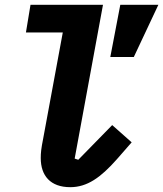

<svg xmlns="http://www.w3.org/2000/svg" viewBox="-20 -760 673 792"><path d="M269.9 12.1C339.1 12.1 394.9 -27 462 -103L523.1 -172.9L442.8 -244L302.9 -100.9L288 -105.8L404.8 -740.1H105.8L87 -626.1H239L158 -187.9C149.9 -147 148.1 -130 148.1 -108C148.1 -35.2 187.9 12.1 269.9 12.1ZM435 -524.9H532L633.2 -740.1H476.2Z"/></svg>

Font: Margiela Mono Italic Bold It
Style: Regular
Weight: 700
Designer: Mike Abbink, Paul van der Laan, Pieter van Rosmalen
Foundry: Bold Monday
Version: Version 2.003 2021